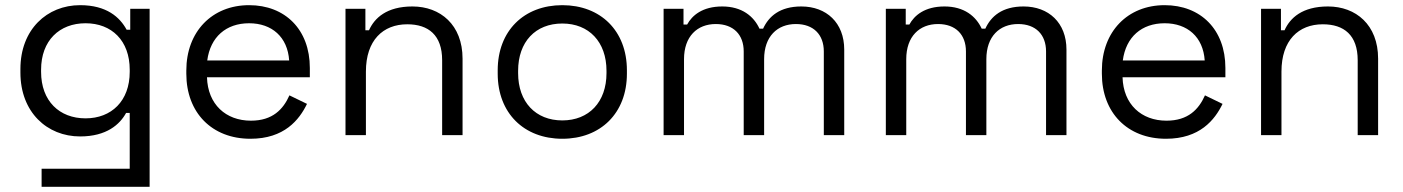

<svg xmlns="http://www.w3.org/2000/svg" viewBox="-20 -523 5430 743"><path d="M141 200H559V-489H484V-408H470C444 -456 393 -503 290 -503C162 -503 59 -409 59 -256V-242C59 -89 162 5 290 5C393 5 444 -42 468 -86H482V130H141ZM139 -245V-253C139 -366 210 -433 311 -433C412 -433 482 -366 482 -253V-245C482 -132 411 -65 311 -65C210 -65 139 -132 139 -245Z M949 14C1080 14 1138 -59 1168 -121L1100 -154C1076 -100 1035 -56 951 -56C854 -56 784 -119 781 -224H1179V-260C1179 -409 1083 -503 944 -503C801 -503 701 -401 701 -250V-238C701 -87 800 14 949 14ZM782 -289C794 -380 855 -433 944 -433C1032 -433 1093 -380 1099 -289Z M1317 0H1396V-246C1396 -367 1462 -429 1556 -429C1638 -429 1691 -387 1691 -290V0H1770V-296C1770 -427 1684 -498 1576 -498C1476 -498 1429 -453 1408 -406H1394V-489H1317Z M2156 14C2304 14 2406 -85 2406 -238V-251C2406 -404 2304 -503 2156 -503C2008 -503 1906 -404 1906 -251V-238C1906 -85 2008 14 2156 14ZM1985 -240V-249C1985 -361 2052 -432 2156 -432C2259 -432 2327 -361 2327 -249V-240C2327 -128 2259 -57 2156 -57C2053 -57 1985 -128 1985 -240Z M2548 0H2627V-294C2627 -382 2678 -430 2750 -430C2818 -430 2858 -389 2858 -324V0H2937V-294C2937 -382 2988 -430 3060 -430C3128 -430 3168 -389 3168 -324V0H3247V-331C3247 -435 3178 -498 3081 -498C2998 -498 2955 -460 2933 -412H2919C2897 -460 2851 -498 2775 -498C2698 -498 2658 -463 2639 -428H2625V-489H2548Z M3408 0H3487V-294C3487 -382 3538 -430 3610 -430C3678 -430 3718 -389 3718 -324V0H3797V-294C3797 -382 3848 -430 3920 -430C3988 -430 4028 -389 4028 -324V0H4107V-331C4107 -435 4038 -498 3941 -498C3858 -498 3815 -460 3793 -412H3779C3757 -460 3711 -498 3635 -498C3558 -498 3518 -463 3499 -428H3485V-489H3408Z M4492 14C4623 14 4681 -59 4711 -121L4643 -154C4619 -100 4578 -56 4494 -56C4397 -56 4327 -119 4324 -224H4722V-260C4722 -409 4626 -503 4487 -503C4344 -503 4244 -401 4244 -250V-238C4244 -87 4343 14 4492 14ZM4325 -289C4337 -380 4398 -433 4487 -433C4575 -433 4636 -380 4642 -289Z M4860 0H4939V-246C4939 -367 5005 -429 5099 -429C5181 -429 5234 -387 5234 -290V0H5313V-296C5313 -427 5227 -498 5119 -498C5019 -498 4972 -453 4951 -406H4937V-489H4860Z"/></svg>

Font: Meta Space
Style: Regular
Weight: 400
Designer: Meta Pool / Florian Karsten
Foundry: Meta Pool / Florian Karsten
Version: Version 2.000;Glyphs 3.1.1 (3137)